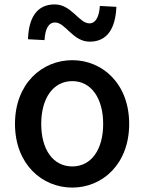

<svg xmlns="http://www.w3.org/2000/svg" viewBox="-20 -837 655 871"><path d="M308 14C444 14 566 -92 566 -275C566 -458 444 -564 308 -564C171 -564 48 -458 48 -275C48 -92 171 14 308 14ZM308 -82C221 -82 167 -158 167 -275C167 -391 221 -469 308 -469C394 -469 448 -391 448 -275C448 -158 394 -82 308 -82ZM387 -648C468 -648 504 -710 508 -806L433 -810C430 -761 414 -731 386 -731C338 -731 305 -817 228 -817C147 -817 110 -756 107 -659L182 -655C185 -706 200 -735 230 -735C277 -735 310 -648 387 -648Z"/></svg>

Font: Noto Sans CJK TC Medium
Style: Regular
Weight: 500
Designer: Ryoko NISHIZUKA 西塚涼子 (kana, bopomofo & ideographs); Paul D. Hunt (Latin, Greek & Cyrillic); Sandoll Communications 산돌커뮤니
Foundry: Adobe
Version: Version 2.004;hotconv 1.0.118;makeotfexe 2.5.65603